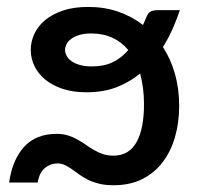

<svg xmlns="http://www.w3.org/2000/svg" viewBox="-20 -540 598 568"><path d="M251.5 -343.5Q287.5 -343.5 313.2 -355.8Q339 -368 359.5 -392Q340 -415.5 312.8 -428.2Q285.5 -441 249.5 -441Q229 -441 214.5 -436.5Q200 -432 190.5 -425Q181 -418 176.8 -409.2Q172.5 -400.5 172.5 -392Q172.5 -383.5 177 -375Q181.5 -366.5 191 -359.5Q200.5 -352.5 215.5 -348Q230.5 -343.5 251.5 -343.5ZM512 -510Q503.5 -484 491.2 -456Q479 -428 462 -401Q485 -365.5 497.5 -321.8Q510 -278 510 -226.5Q510 -177.5 497.8 -134.8Q485.5 -92 461.2 -60.2Q437 -28.5 400.8 -10.2Q364.5 8 316 8Q291 8 272.2 3.2Q253.5 -1.5 239.2 -8.8Q225 -16 213.8 -24.2Q202.5 -32.5 192.2 -39.8Q182 -47 171.8 -51.8Q161.5 -56.5 149.5 -56.5Q129.5 -56.5 113 -43.2Q96.5 -30 91.5 0H7Q16.5 -67.5 51.5 -105.8Q86.5 -144 147.5 -144Q166.5 -144 181.5 -139.2Q196.5 -134.5 209.2 -127.2Q222 -120 233.8 -111.8Q245.5 -103.5 258 -96.2Q270.5 -89 284.2 -84.2Q298 -79.5 315.5 -79.5Q339.5 -79.5 356.8 -90.2Q374 -101 384.8 -121Q395.5 -141 400.8 -169Q406 -197 406 -231Q406 -280.5 394.5 -322.5Q363.5 -297 324.8 -282Q286 -267 236 -267Q195 -267 164.2 -277.5Q133.5 -288 112.8 -305.5Q92 -323 81.5 -345.5Q71 -368 71 -392.5Q71 -416.5 81.5 -439.5Q92 -462.5 113.2 -480.2Q134.5 -498 166.2 -508.8Q198 -519.5 241 -519.5Q288 -519.5 328.8 -505.8Q369.5 -492 403 -466L409.5 -481Q412.5 -488.5 415 -493.8Q417.5 -499 421.2 -502.8Q425 -506.5 431.5 -508.2Q438 -510 449.5 -510Z"/></svg>

Font: Lato SemiBold
Style: Regular
Weight: 600
Designer: Lukasz Dziedzic with Adam Twardoch and Botio Nikoltchev
Foundry: tyPoland Lukasz Dziedzic
Version: Version 2.015; 2015-08-06; http://www.latofonts.com/